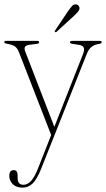

<svg xmlns="http://www.w3.org/2000/svg" viewBox="-32 -612 486 878"><path d="M144.5 151.5 202 5.5 55 -372.5Q46.5 -394 34 -401.2Q21.5 -408.5 -2.5 -412.5Q-12.5 -414 -12.5 -419.5Q-12.5 -425 -4 -425H138Q147 -425 147 -419Q147 -413 137 -411.5L101 -407Q85 -404 81.8 -396.8Q78.5 -389.5 83 -377.5L216.5 -32L347.5 -364.5Q355.5 -385 350.8 -394.8Q346 -404.5 328.5 -407L299 -411.5Q288 -413 288 -418.5Q288 -425 298 -425H424Q433 -425 433 -419Q433 -413.5 422.5 -411.5Q399.5 -408 386.5 -397.5Q373.5 -387 365.5 -367L156.5 159Q137 208 117.2 227Q97.5 246 71 246Q42 246 26.2 230Q10.5 214 10.5 192.5Q10.5 166 31 166Q48.5 166 48.5 190.5V202Q48.5 233 75.5 233Q93.5 233 110 215.5Q126.5 198 144.5 151.5ZM278.5 -560Q289.5 -575.5 297.2 -584.2Q305 -593 315.5 -592Q323.5 -591 327.8 -585.5Q332 -580 331.5 -573Q330.5 -564.5 323.2 -556.5Q316 -548.5 306.5 -539.5L227 -467Q223 -463 220 -466Q216 -468.5 221 -474Z"/></svg>

Font: Fraunces 144pt Soft Thin
Style: Regular
Weight: 100
Version: Version 1.000;[0bf87f6ff]